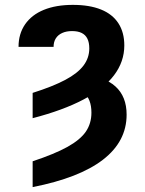

<svg xmlns="http://www.w3.org/2000/svg" viewBox="-20 -557 592 784"><path d="M344.6 -359.5Q344.6 -383.3 336.9 -398.9Q329.2 -414.6 313.7 -422.3Q298.2 -430.1 274.1 -430.1Q251.1 -430.1 234.1 -422.4Q217 -414.7 207.9 -400.3Q198.8 -385.9 198.8 -365.7H55.7Q55.7 -418.7 82.4 -457.6Q109.2 -496.5 159 -516.8Q208.7 -537.1 277.5 -537.1Q345.6 -537.1 392.5 -518.1Q439.4 -499.2 463.5 -461.9Q487.6 -424.7 487.6 -371.4Q487.6 -305.2 445.8 -249.9Q403.9 -194.5 320.6 -150.5Q237.4 -106.6 113.3 -74.4V-177.7Q195.4 -203.7 246.3 -230.7Q297.1 -257.7 320.9 -289.2Q344.6 -320.6 344.6 -359.5ZM497 -89Q497 20.5 400.7 94.9Q304.4 169.4 113.3 207V101.6Q203 71.8 255.4 42.8Q307.7 13.7 330.5 -19.5Q353.3 -52.8 353.3 -97Q353.3 -125 345.4 -145.4Q337.4 -165.9 322.4 -177.4Q307.3 -188.9 287.8 -189.5L318.5 -249.4Q405.5 -245.5 451.2 -204.2Q497 -163 497 -89Z"/></svg>

Font: Pretendard Std Variable
Style: Regular
Weight: 400
Designer: Base glyphs from Inter by Rasmus Andersson; Hangeul glyphs from Noto Sans CJK(Source Han Sans) by Jang Soo-young and Kan
Foundry: Kil Hyung-jin
Version: Version 1.309;Glyphs 3.2 (3225)